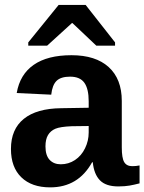

<svg xmlns="http://www.w3.org/2000/svg" viewBox="-20 -767 599 796"><path d="M188 9.8Q111.3 9.8 68.4 -32Q25.4 -73.7 25.4 -149.4Q25.4 -231.4 78.9 -274.4Q132.3 -317.4 233.9 -318.4L347.7 -320.3V-347.2Q347.7 -398.9 329.6 -424.1Q311.5 -449.2 270.5 -449.2Q232.4 -449.2 214.6 -431.9Q196.8 -414.6 192.4 -374.5L49.3 -381.3Q62.5 -458.5 119.9 -498.3Q177.2 -538.1 276.4 -538.1Q376.5 -538.1 430.7 -488.8Q484.9 -439.5 484.9 -348.6V-156.2Q484.9 -111.8 494.9 -95Q504.9 -78.1 528.3 -78.1Q543.9 -78.1 558.6 -81.1V-6.8Q546.4 -3.9 536.6 -1.5Q526.9 1 517.1 2.4Q507.3 3.9 496.3 4.9Q485.4 5.9 470.7 5.9Q418.9 5.9 394.3 -19.5Q369.6 -44.9 364.7 -94.2H361.8Q304.2 9.8 188 9.8ZM347.7 -244.6 277.3 -243.7Q229.5 -241.7 209.5 -233.2Q189.5 -224.6 179 -207Q168.5 -189.5 168.5 -160.2Q168.5 -122.6 185.8 -104.2Q203.1 -85.9 231.9 -85.9Q264.2 -85.9 290.8 -103.5Q317.4 -121.1 332.5 -152.1Q347.7 -183.1 347.7 -217.8ZM457 -591.3V-577.6H379.4L280.3 -671.4H278.3L175.3 -577.6H97.2V-591.3L223.1 -746.6H335Z"/></svg>

Font: Arial
Style: Bold
Weight: 700
Designer: Steve Matteson
Foundry: Ascender Corporation
Version: Version 2.00.3